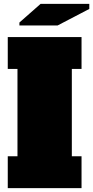

<svg xmlns="http://www.w3.org/2000/svg" viewBox="-20 -969 480 989"><path d="M20 0V-164H70V-614H20V-778H400V-614H350V-164H400V0ZM80 -838V-853L189 -949H440V-923L277 -838Z"/></svg>

Font: Alfa Slab One
Style: Regular
Weight: 400
Designer: JM Sole
Foundry: JM Sole
Version: Version 2.000